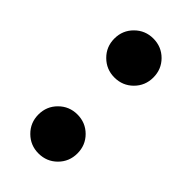

<svg xmlns="http://www.w3.org/2000/svg" viewBox="-178 -582 639 639"><g transform="rotate(45 141.0 -262.5)"><path d="M141.1 -349.6Q103 -349.6 76.2 -376.2Q49.3 -402.8 49.3 -441.4Q49.3 -480 76.2 -506.6Q103 -533.2 141.1 -533.2Q179.7 -533.2 206.3 -506.6Q232.9 -480 232.9 -441.4Q232.9 -402.8 206.3 -376.2Q179.7 -349.6 141.1 -349.6ZM141.1 7.8Q103 7.8 76.2 -18.8Q49.3 -45.4 49.3 -84Q49.3 -122.6 76.2 -149.2Q103 -175.8 141.1 -175.8Q179.7 -175.8 206.3 -149.2Q232.9 -122.6 232.9 -84Q232.9 -45.4 206.3 -18.8Q179.7 7.8 141.1 7.8Z"/></g></svg>

Font: Reddit Sans ExtraBold
Style: Regular
Weight: 800
Designer: Stephen Hutchings
Foundry: Reddit
Version: Version 1.014; ttfautohint (v1.8.4.7-5d5b)